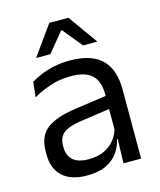

<svg xmlns="http://www.w3.org/2000/svg" viewBox="-106 -760 706 847"><g transform="rotate(-15 247.0 -336.0)"><path d="M355.5 0 359 -118.5 356 -131V-286.5L356.5 -315Q356.5 -374.5 326.2 -403Q296 -431.5 230.5 -431.5Q178 -431.5 134.2 -416.5Q90.5 -401.5 56.5 -381.5L64 -450.5Q83 -462 109.2 -473.2Q135.5 -484.5 169.2 -492Q203 -499.5 243.5 -499.5Q296 -499.5 332.8 -486.8Q369.5 -474 392.2 -450Q415 -426 425.5 -392Q436 -358 436 -316V0ZM187.5 10.5Q115 10.5 76.2 -24.8Q37.5 -60 37.5 -125.5V-140Q37.5 -207.5 79.2 -240.8Q121 -274 212 -287L366.5 -309L371 -250L222 -228.5Q166 -220.5 142 -201.2Q118 -182 118 -144.5V-136.5Q118 -98 141.8 -77.5Q165.5 -57 213 -57Q255 -57 285 -71.5Q315 -86 333.5 -110.5Q352 -135 358.5 -165L371 -110H355.5Q348.5 -78 329.2 -50.5Q310 -23 275.5 -6.2Q241 10.5 187.5 10.5ZM199.5 -683H287L382.5 -549.5V-548.5H318L245 -637.5H241.5L168.5 -548.5H104V-549.5Z"/></g></svg>

Font: Anek Tamil Medium
Style: Regular
Weight: 400
Version: Version 1.003